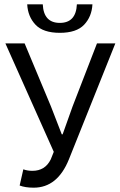

<svg xmlns="http://www.w3.org/2000/svg" viewBox="-20 -857 554 889"><path d="M136 12Q97 12 71 2L88 -73Q107 -66 130 -66Q189 -66 215 -119L229 -154L5 -656H94L216 -364L266 -235H270L316 -364L429 -656H514L299 -119Q246 12 136 12ZM106 -837H178Q182 -751 257 -751Q332 -751 336 -837H408Q405 -780 369.5 -742.5Q334 -705 257 -705Q180 -705 144.5 -742.5Q109 -780 106 -837Z"/></svg>

Font: Toshiba Sans
Style: Regular
Weight: 400
Designer: Paul D. Hunt
Foundry: Toshiba Corporation
Version: Version 2.020;PS 2.0;hotconv 1.0.86;makeotf.lib2.5.63406